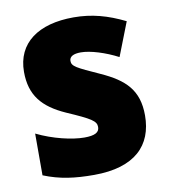

<svg xmlns="http://www.w3.org/2000/svg" viewBox="-69 -623 612 693"><g transform="rotate(-10 236.5 -276.5)"><path d="M439 -170C439 -263 393 -306 307 -345C223 -383 208 -390 208 -410C208 -426 223 -434 250 -434C285 -434 339 -417 385 -393L433 -516C370 -547 313 -563 246 -563C117 -563 36 -506 36 -400C36 -314 77 -266 160 -229C247 -191 265 -180 265 -158C265 -138 248 -129 210 -129C165 -129 96 -145 37 -174V-21C96 3 151 10 221 10C371 10 439 -60 439 -170Z"/></g></svg>

Font: Noto Sans Arabic SemCond Blk
Style: Regular
Weight: 900
Width: 4
Designer: Monotype Design Team, Nadine Chahine, Nizar Qandah and Khaled Hosny
Foundry: Monotype Imaging Inc.
Version: Version 2.012